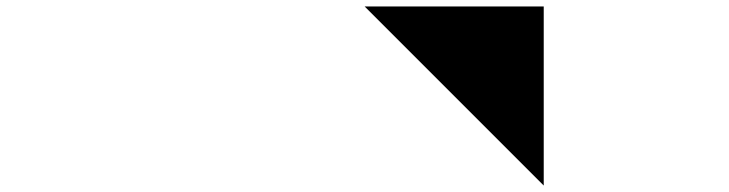

<svg xmlns="http://www.w3.org/2000/svg" viewBox="-20 -575 2260 595"><path d="M555 0 0 -555ZM277 0 0 -277ZM555 -277 277 -555Z M1110 0V-555ZM694 0V-555ZM832 0V-555ZM971 0V-555Z M1665 0V-555H1110Z M2220 0 1665 -555Z"/></svg>

Font: Relief SingleLine Ornament
Style: Regular
Weight: 400
Designer: François Chastanet, Noëlie Dayma, Élisa Garzelli
Foundry: institut supérieur des arts et du design Toulouse / isdaT
Version: Version 1.000